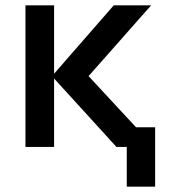

<svg xmlns="http://www.w3.org/2000/svg" viewBox="-20 -554 640 724"><path d="M76 0V-534H184V-276L409 -534H550L314 -267L493 -74H565V150H458V0H419L184 -258V0Z"/></svg>

Font: Geist Mono SemiBold
Style: Regular
Weight: 600
Monospace: yes
Designer: Basement.studio, Andrés Briganti, Mateo Zaragoza
Foundry: Basement.studio, Vercel, Andrés Briganti, Guido Ferreyra, Mateo Zaragoza
Version: Version 1.500; ttfautohint (v1.8.4.7-5d5b)